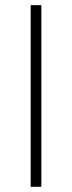

<svg xmlns="http://www.w3.org/2000/svg" viewBox="-20 -719 277 739"><path d="M98.1 0V-699.2H139.2V0Z"/></svg>

Font: Montserrat-Arabic ExtraLight
Style: Regular
Weight: 275
Designer: Mohamed Gaber
Foundry: Kief Type Foundry
Version: Version 5.008;PS 005.008;hotconv 1.0.88;makeotf.lib2.5.64775